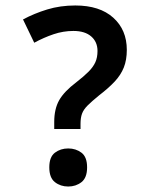

<svg xmlns="http://www.w3.org/2000/svg" viewBox="-20 -695 548 701"><path d="M178 -224V-250Q178 -297 196 -329Q214 -361 259 -395Q286 -416 303 -433Q320 -450 328 -467.5Q336 -485 336 -509Q336 -542 313 -562Q290 -582 248 -582Q211 -582 175.5 -570Q140 -558 105 -539L64 -624Q105 -646 152.5 -660.5Q200 -675 255 -675Q344 -675 393.5 -630.5Q443 -586 443 -513Q443 -476 432 -448.5Q421 -421 398.5 -397Q376 -373 342 -347Q315 -325 300 -310Q285 -295 279.5 -280Q274 -265 274 -243V-224ZM229 -14Q201 -14 180.5 -30Q160 -46 160 -84Q160 -122 180.5 -137.5Q201 -153 229 -153Q257 -153 277.5 -137.5Q298 -122 298 -84Q298 -46 277.5 -30Q257 -14 229 -14Z"/></svg>

Font: Noto Sans Gunjala Gondi SemiBold
Style: Regular
Weight: 600
Version: Version 1.004